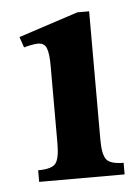

<svg xmlns="http://www.w3.org/2000/svg" viewBox="-39 -450 352 483"><g transform="rotate(-5 136.5 -208.5)"><path d="M256.8 0H41V-29.3Q75.2 -29.3 85.2 -41.7Q95.2 -54.2 95.2 -92.8V-289.1Q95.2 -319.3 89.8 -333Q84.5 -346.7 68.4 -346.7Q61.5 -346.7 51.3 -344.7Q41 -342.8 32.7 -340.3L23.4 -367.2L173.8 -416.5H203.6V-92.3Q203.6 -53.7 214.1 -41.5Q224.6 -29.3 256.8 -29.3Z"/></g></svg>

Font: Scheherazade New SemiBold
Style: Regular
Weight: 600
Designer: SIL International
Foundry: SIL International
Version: Version 4.000